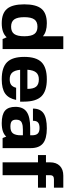

<svg xmlns="http://www.w3.org/2000/svg" viewBox="712 -1452 750 2214"><g transform="rotate(90 1087.0 -345.0)"><path d="M248 10Q133 10 81.5 -51.5Q30 -113 30 -250Q30 -387 81.5 -448.5Q133 -510 248 -510Q347 -510 398 -465V-700H546V0H430L410 -47Q359 10 248 10ZM204 -134Q230 -98 288 -98Q346 -98 372 -134Q398 -170 398 -250Q398 -330 372 -366Q346 -402 288 -402Q230 -402 204 -366Q178 -330 178 -250Q178 -170 204 -134Z M785 -202Q791 -140 817 -111Q843 -82 894 -82Q937 -82 959.5 -99.5Q982 -117 992 -156H1132Q1115 -69 1059 -29.5Q1003 10 894 10Q758 10 697 -51.5Q636 -113 636 -250Q636 -387 697 -448.5Q758 -510 894 -510Q1030 -510 1091 -447.5Q1152 -385 1152 -246V-202ZM895 -418Q842 -418 815.5 -386.5Q789 -355 784 -286H1005Q1005 -356 979 -387Q953 -418 895 -418Z M1555 -42Q1509 10 1400 10Q1301 10 1256.5 -27.5Q1212 -65 1212 -148Q1212 -237 1269.5 -277.5Q1327 -318 1454 -318H1540V-340Q1540 -385 1520 -405.5Q1500 -426 1456 -426Q1412 -426 1392 -408Q1372 -390 1373 -350H1232Q1232 -434 1286 -472Q1340 -510 1460 -510Q1579 -510 1633.5 -465.5Q1688 -421 1688 -324V0H1572ZM1540 -234H1475Q1449 -234 1432 -231.5Q1415 -229 1396.5 -222Q1378 -215 1369 -198.5Q1360 -182 1360 -156Q1360 -120 1378.5 -105Q1397 -90 1440 -90Q1497 -90 1518.5 -120Q1540 -150 1540 -209Z M2046 -592Q2000 -592 2000 -548V-500H2144V-408H2000V0H1852V-408H1768V-500H1852V-548Q1852 -619 1892.5 -659.5Q1933 -700 2006 -700H2144V-592Z"/></g></svg>

Font: Fivo Sans
Style: Regular
Weight: 700
Designer: Alexander Slobzheninov
Foundry: Alexander Slobzheninov
Version: 1.0